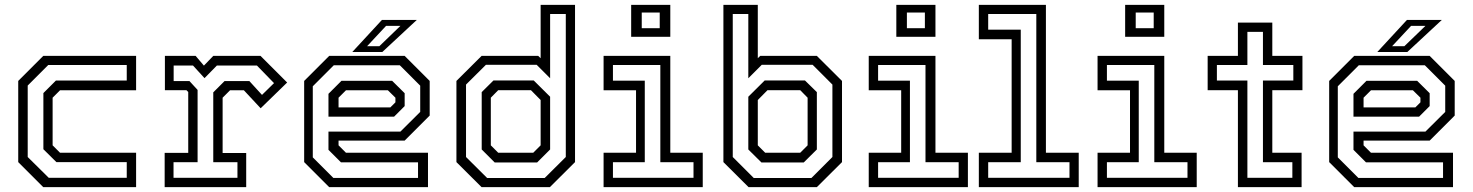

<svg xmlns="http://www.w3.org/2000/svg" viewBox="-20 -770 6060 790"><path d="M158 0 55 -103V-437L158 -540H540V-398.5H227L196.5 -368V-172L227 -141.5H540V0ZM180.5 -38.5H501.5V-103H212L158.5 -156V-387L210 -438.5H501.5V-502.5H178.5L94 -418V-124Z M657.5 0V-141H754.5V-391.5L747 -399H658.5V-540H785L819 -500L857.5 -540H1052L1161.5 -430.5L1052.5 -324.5L983.5 -398.5H926.5L896 -368V-140.5H993V0ZM694 -38.5H957V-102.5H857.5V-390L904 -436.5H1006L1058 -379.5L1107.5 -428L1037 -500.5H872.5L821.5 -448.5L774 -500.5H694.5V-436.5H759.5L793 -400V-102.5H694Z M1645 -540 1748 -437V-294.5L1645 -191.5H1373V-172L1403.5 -141.5H1741V0H1334.5L1231.5 -103V-437L1334.5 -540ZM1593.5 -437.5 1645 -386.5V-333.5L1601.5 -290H1331.5V-384L1385 -437.5ZM1625 -501.5H1353.5L1267 -415V-122.5L1351.5 -38H1700V-102H1383L1331.5 -153.5V-228.5H1627.5L1709 -309.5V-417.5ZM1576 -398.5H1403.5L1373 -368V-328H1586L1607 -349V-368ZM1429.5 -556 1551.5 -688H1695L1553 -556ZM1490.5 -580H1541L1627.5 -663.5H1568.5Z M2242.5 0H1961.5L1858 -103V-437L1961.5 -540H2194.5L2204.5 -530.5V-750H2346V-103ZM2190 -101.5H2015.5L1962 -155V-391L2010.5 -439H2176L2243.5 -372V-155ZM2174 -141.5 2204.5 -172V-358.5L2164.5 -399H2030L1999.5 -368V-172L2030 -141.5ZM2221 -37.5 2308 -124V-712.5H2243.5V-448L2188 -503.5H1979.5L1897.5 -422V-124L1984.5 -37.5Z M2577 -618.5V-750H2738V-618.5ZM2620.5 -654H2694.5V-718.5H2620.5ZM2463.5 0V-141.5H2597V-398.5H2463.5V-540H2738V-141.5H2871.5V0ZM2502 -38.5H2833.5V-102.5H2697V-502.5H2502V-438H2633V-102.5H2502Z M3060 0 2956.5 -103V-750H3098V-530.5L3108 -540H3341L3444.5 -437V-103L3341 0ZM3113 -101.5 3059 -155V-372L3126.5 -439H3292L3341 -391V-155L3287 -101.5ZM3128.5 -141.5H3272.5L3303 -172V-368L3272.5 -399H3138L3098 -358.5V-172ZM3081.5 -37.5H3318.5L3405 -124V-422L3323.5 -503.5H3114.5L3059 -448V-712.5H2995V-124Z M3668 -618.5V-750H3829V-618.5ZM3711.5 -654H3785.5V-718.5H3711.5ZM3554.5 0V-141.5H3688V-398.5H3554.5V-540H3829V-141.5H3962.5V0ZM3593 -38.5H3924.5V-102.5H3788V-502.5H3593V-438H3724V-102.5H3593Z M4007.5 0V-141.5H4142.5V-608.5H4007.5V-750H4283.5V-141.5H4418.5V0ZM4046 -38.5H4380.5V-102.5H4244V-712.5H4046V-648H4180V-102.5H4046Z M4609.5 -618.5V-750H4770.5V-618.5ZM4653 -654H4727V-718.5H4653ZM4496 0V-141.5H4629.5V-398.5H4496V-540H4770.5V-141.5H4904V0ZM4534.5 -38.5H4866V-102.5H4729.5V-502.5H4534.5V-438H4665.5V-102.5H4534.5Z M5073.5 0V-399H4949V-540H5073.5V-677H5215V-540H5339V-399H5215V-141.5H5335.5V0ZM5112.5 -38.5H5297.5V-102.5H5176.5V-438.5H5301.5V-502.5H5176.5V-639H5112.5V-502.5H4987V-438.5H5112.5Z M5862.5 -540 5965.5 -437V-294.5L5862.5 -191.5H5590.5V-172L5621 -141.5H5958.5V0H5552L5449 -103V-437L5552 -540ZM5811 -437.5 5862.5 -386.5V-333.5L5819 -290H5549V-384L5602.5 -437.5ZM5842.5 -501.5H5571L5484.5 -415V-122.5L5569 -38H5917.5V-102H5600.5L5549 -153.5V-228.5H5845L5926.5 -309.5V-417.5ZM5793.5 -398.5H5621L5590.5 -368V-328H5803.5L5824.5 -349V-368ZM5647 -556 5769 -688H5912.5L5770.5 -556ZM5708 -580H5758.5L5845 -663.5H5786Z"/></svg>

Font: Tourney
Style: Regular
Weight: 400
Designer: Tyler Finck
Foundry: Etcetera Type Co
Version: Version 1.015